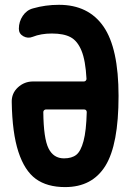

<svg xmlns="http://www.w3.org/2000/svg" viewBox="-20 -760 540 790"><path d="M243.2 -108.4Q275.4 -108.4 293.9 -123Q312.5 -137.7 323.7 -179.7Q335 -221.7 336.9 -298.8Q336.9 -303.7 334 -306.6Q331.1 -309.6 326.2 -309.6H168.9Q165 -309.6 161.6 -306.6Q158.2 -303.7 158.2 -298.8Q159.2 -190.4 179.7 -149.4Q200.2 -108.4 243.2 -108.4ZM222.7 -740.2Q343.8 -740.2 405.8 -650.9Q467.8 -561.5 467.8 -365.2Q467.8 -165 413.6 -77.6Q359.4 9.8 248 9.8Q173.8 9.8 127.4 -23.9Q81.1 -57.6 55.7 -135.3Q30.3 -212.9 28.3 -339.8Q27.3 -376 53.7 -400.4Q80.1 -424.8 116.2 -424.8H325.2Q330.1 -424.8 333 -428.2Q335.9 -431.6 335.9 -435.5Q332 -510.7 315.4 -551.3Q298.8 -591.8 270.5 -606.9Q242.2 -622.1 193.4 -622.1Q148.4 -622.1 114.3 -608.4Q94.7 -600.6 76.2 -610.8Q57.6 -621.1 57.6 -641.6Q57.6 -670.9 73.7 -694.8Q89.8 -718.8 116.2 -725.6Q167 -740.2 222.7 -740.2Z"/></svg>

Font: Rounded-X Mgen+ 2m bold
Style: Bold
Weight: 700
Designer: [Source Han Sans]
Ryoko NISHIZUKA  (kana & ideographs); Paul D. Hunt (Latin, Greek & Cyrillic); Wenlong ZHANG  (bopomofo
Version: Version 1.059.20150602